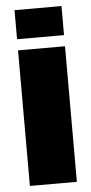

<svg xmlns="http://www.w3.org/2000/svg" viewBox="-53 -758 376 790"><g transform="rotate(-5 135.0 -363.0)"><path d="M38 0V-560H232V0ZM38 -606V-726H232V-606Z"/></g></svg>

Font: Tektur SemiCondensed ExtraBold
Style: Regular
Weight: 800
Width: 4
Designer: Adam Jagosz
Foundry: Adam Jagosz
Version: Version 1.005;gftools[0.9.30]